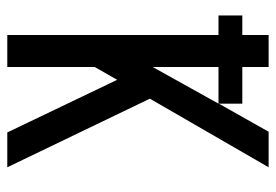

<svg xmlns="http://www.w3.org/2000/svg" viewBox="-138 -638 775 540"><g transform="rotate(90 250.0 -367.5)"><path d="M78 0V-594H23V-661H78V-735H168V-661H271V-595L350 -735H450L257 -401L450 0H352L204 -309L168 -246V0ZM168 -409 271 -594H168Z"/></g></svg>

Font: Iosevka SS04 Medium
Style: Regular
Weight: 500
Monospace: yes
Designer: Belleve Invis
Foundry: Belleve Invis
Version: Version 19.0.0; ttfautohint (v1.8.4)